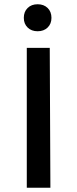

<svg xmlns="http://www.w3.org/2000/svg" viewBox="-20 -883 363 903"><path d="M92 -799Q92 -828 110 -845.5Q128 -863 157 -863Q186 -863 204 -845.5Q222 -828 222 -799Q222 -771 204 -753.5Q186 -736 157 -736Q128 -736 110 -753.5Q92 -771 92 -799ZM106 0V-658H214L217 0Z"/></svg>

Font: EauTest Semibold
Style: Regular
Weight: 600
Designer: Christian Thalmann (Catharsis Fonts)
Version: Version 0.001;PS 000.001;hotconv 1.0.88;makeotf.lib2.5.64775